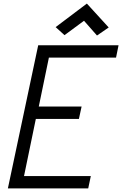

<svg xmlns="http://www.w3.org/2000/svg" viewBox="-20 -1053 682 1073"><path d="M24 0 193.5 -800H642.5L628.5 -731H201L264 -783L187 -410.5L145 -457.5H436L421 -388.5H128.5L190 -435.5L104.5 -22L68 -69H487.5L473 0ZM522 -854.5 449.5 -937 340.5 -856.5 291 -901.5 465.5 -1033 587.5 -899.5Z"/></svg>

Font: Victor Mono Thin
Style: Italic
Weight: 100
Italic angle: -12°
Monospace: yes
Designer: Rune Bjørnerås
Version: Version 1.561;gftools[0.9.30]